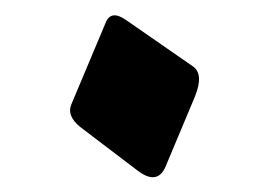

<svg xmlns="http://www.w3.org/2000/svg" viewBox="-20 -239 357 255"><path d="M120 -208Q127 -227 148 -212L236 -151Q251 -141 239 -111L200 -18Q189 8 162 -13L87 -70Q68 -85 75 -101Z"/></svg>

Font: Amiri
Style: Regular
Weight: 400
Designer: Khaled Hosny
Version: Version 0.114